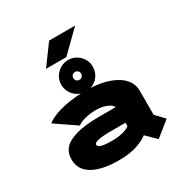

<svg xmlns="http://www.w3.org/2000/svg" viewBox="-208 -1106 1266 1303"><g transform="rotate(-30 425.0 -454.5)"><path d="M239.5 -774.5 353.5 -930H557.5L398.5 -774.5ZM663.5 21 588.5 -52.5Q555 -25.5 497.2 -7.2Q439.5 11 358 11Q227.5 11 154.5 -31.2Q81.5 -73.5 81.5 -154.5Q81.5 -205.5 111 -239.8Q140.5 -274 210 -293.5Q279.5 -313 389.5 -313H519.5Q508.5 -335.5 473 -349.5Q437.5 -363.5 393.5 -363.5Q348.5 -363.5 306.5 -352.8Q264.5 -342 246.5 -326L86 -435.5Q114.5 -463 188.5 -485Q262.5 -507 361 -511Q323 -523.5 299 -555.5Q275 -587.5 275 -629Q275 -679 311.8 -715.2Q348.5 -751.5 399.5 -751.5Q449.5 -751.5 485.8 -715.5Q522 -679.5 522 -629Q522 -587.5 498 -555.2Q474 -523 436.5 -511Q562.5 -504.5 639.2 -455.8Q716 -407 716 -328.5V-139L779.5 -72.5ZM399.5 -596.5Q412 -596.5 420.8 -605.5Q429.5 -614.5 429.5 -628.5Q429.5 -640.5 420.5 -649.2Q411.5 -658 399.5 -658Q386 -658 377.2 -649.5Q368.5 -641 368.5 -628.5Q368.5 -614 377 -605.2Q385.5 -596.5 399.5 -596.5ZM380.5 -127.5Q478.5 -127.5 523.5 -161V-188H413.5Q276.5 -188 276.5 -158Q276.5 -127.5 380.5 -127.5Z"/></g></svg>

Font: League Mono Wide ExtraBold
Style: Regular
Weight: 800
Width: 8
Designer: Tyler Finck
Foundry: The League of Moveable Type / Tyler Finck
Version: Version 2.210